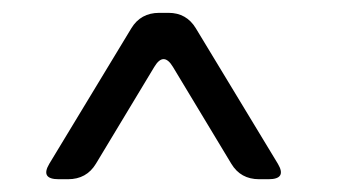

<svg xmlns="http://www.w3.org/2000/svg" viewBox="-20 -779 540 302"><path d="M417 -521.5Q431.6 -497.1 402.3 -497.1H387.7Q358.4 -497.1 343.8 -521.5L252 -673.8Q237.3 -698.2 222.7 -673.8L130.9 -521.5Q116.2 -497.1 86.9 -497.1H72.3Q43 -497.1 57.6 -521.5L186.5 -734.4Q201.2 -758.8 230.5 -758.8H245.1Q273.4 -758.8 288.1 -734.4Z"/></svg>

Font: B2 Hana
Style: Regular
Weight: 500
Version: 2020-08-05; (max)